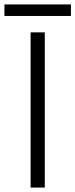

<svg xmlns="http://www.w3.org/2000/svg" viewBox="-52 -846 340 866"><path d="M86 0V-700H150V0ZM-32 -774V-826H268V-774Z"/></svg>

Font: Space Grotesk Light Light
Style: Regular
Weight: 300
Version: Version 2.000